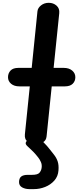

<svg xmlns="http://www.w3.org/2000/svg" viewBox="-20 -1024 556 1366"><path d="M235 0Q204.5 0 179 -15.2Q153.5 -30.5 157 -67.5L192 -409.5H118Q81 -409.5 59 -428Q37 -446.5 37 -474.5Q37 -503 55 -522Q73 -541 110 -541H205.5L246.5 -944Q249 -967.5 272 -985.8Q295 -1004 327 -1004Q359.5 -1004 382.2 -984Q405 -964 401.5 -930L361.5 -541H434Q471 -541 493.5 -522Q516 -503 516 -474.5Q516 -446.5 497.2 -428Q478.5 -409.5 441.5 -409.5H348L311.5 -54.5Q308.5 -24.5 286.5 -12.2Q264.5 0 235 0ZM189.5 321.5Q159.5 321.5 137.2 309Q115 296.5 115.5 270.5Q116 243 131.5 231.5Q147 220 177 220H207Q248.5 220 261 204.8Q273.5 189.5 276 171Q279.5 148 271 128.8Q262.5 109.5 251.5 96Q234 73.5 217 56Q200 38.5 174.5 15.5Q158.5 1 164.2 -12Q170 -25 186.8 -33Q203.5 -41 219.5 -41Q241.5 -41 257.2 -34.2Q273 -27.5 287 -14.5Q303 1 314.8 15Q326.5 29 337.8 43.2Q349 57.5 362.5 74.5Q381.5 98 390.2 124Q399 150 396 188.5Q393 231 366.5 260.8Q340 290.5 301.2 306Q262.5 321.5 221 321.5Z"/></svg>

Font: Edu NSW ACT Hand
Style: Regular
Weight: 400
Designer: Tina and Corey Anderson, Eben Sorkin, Mirko Velimirovic
Foundry: Sorkin Type Co.
Version: Version 2.000